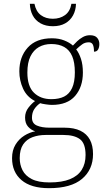

<svg xmlns="http://www.w3.org/2000/svg" viewBox="-20 -743 556 1003"><path d="M236 240Q142 240 92.5 198Q43 156 43 83Q43 42 61 12.5Q79 -17 107 -34.5Q135 -52 164 -57Q142 -64 126.5 -81.5Q111 -99 111 -129Q111 -158 128.5 -180.5Q146 -203 163 -215Q120 -237 100.5 -280Q81 -323 81 -370Q81 -446 125 -494.5Q169 -543 251 -543Q287 -543 315 -532Q343 -521 361 -505Q370 -515 383 -527.5Q396 -540 413 -549.5Q430 -559 450 -559Q476 -559 487.5 -545.5Q499 -532 499 -513Q499 -496 492.5 -484.5Q486 -473 471 -473Q471 -498 465 -510Q459 -522 444 -522Q424 -522 409.5 -511.5Q395 -501 378 -485Q393 -466 403 -435.5Q413 -405 413 -364Q413 -289 372.5 -242Q332 -195 251 -195Q239 -195 218.5 -198Q198 -201 190 -204Q172 -192 159.5 -173.5Q147 -155 147 -128Q147 -98 173 -87Q199 -76 238 -76H317Q367 -76 400 -60Q433 -44 449.5 -13.5Q466 17 466 62Q466 143 408.5 191.5Q351 240 236 240ZM239 210Q304 210 345.5 193Q387 176 407 144Q427 112 427 67Q427 6 397.5 -16Q368 -38 311 -38H219Q181 -38 150 -26.5Q119 -15 101 11.5Q83 38 83 83Q83 117 97.5 146Q112 175 146 192.5Q180 210 239 210ZM248 -225Q288 -225 315 -238.5Q342 -252 356.5 -283Q371 -314 371 -365Q371 -417 357 -449.5Q343 -482 315.5 -497.5Q288 -513 248 -513Q211 -513 183 -497Q155 -481 139 -448.5Q123 -416 123 -364Q123 -292 157.5 -258.5Q192 -225 248 -225ZM256 -606Q219 -606 192 -621Q165 -636 151 -662.5Q137 -689 136 -723H160Q168 -683 193.5 -664Q219 -645 256 -645Q293 -645 319.5 -664Q346 -683 353 -723H377Q376 -689 361.5 -662.5Q347 -636 320.5 -621Q294 -606 256 -606Z"/></svg>

Font: Noto Serif Hebrew ExtraLight
Style: Regular
Weight: 250
Version: Version 2.003